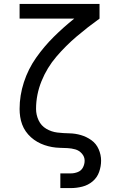

<svg xmlns="http://www.w3.org/2000/svg" viewBox="-20 -755 616 980"><path d="M288 205H342Q371 205 400.5 197.5Q430 190 453 170.5Q476 151 486 122.5Q496 94 496 65Q496 35 483.5 6.5Q471 -22 446.5 -39.5Q422 -57 393 -65.5Q364 -74 333.5 -74.5Q303 -75 273 -78.5Q243 -82 216.5 -97.5Q190 -113 177 -141Q164 -169 164 -199Q164 -272 192 -341Q220 -410 268 -466Q316 -522 372 -569.5Q428 -617 488 -660V-735H80V-660H359Q304 -616 254.5 -567Q205 -518 164.5 -460.5Q124 -403 102 -335.5Q80 -268 80 -199Q80 -179 83 -159Q86 -139 93 -120Q100 -101 111.5 -84.5Q123 -68 138 -54.5Q153 -41 170.5 -31Q188 -21 207 -14.5Q226 -8 245.5 -4.5Q265 -1 285 -0.5Q305 0 325 1Q345 2 364.5 7.5Q384 13 398 29Q412 45 412 65Q412 83 403.5 99.5Q395 116 377.5 123Q360 130 342 130H288Z"/></svg>

Font: Iosevka SS01 Extended
Style: Regular
Weight: 400
Width: 7
Monospace: yes
Designer: Belleve Invis
Foundry: Belleve Invis
Version: Version 3.4.7; ttfautohint (v1.8.3)